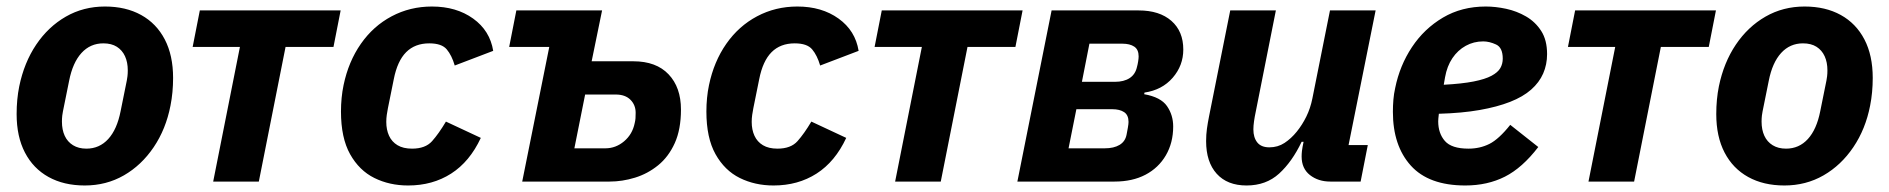

<svg xmlns="http://www.w3.org/2000/svg" viewBox="-20 -557 5796 589"><path d="M240 12Q176 12 129 -14Q82 -40 56.5 -89Q31 -138 31 -207Q31 -230 33 -251Q35 -272 39 -292Q54 -365 91 -420Q128 -475 182 -506Q236 -537 302 -537Q366 -537 413 -511Q460 -485 485.5 -436Q511 -387 511 -318Q511 -296 509 -274.5Q507 -253 503 -233Q489 -161 451.5 -105.5Q414 -50 360 -19Q306 12 240 12ZM245 -101Q285 -101 312 -130.5Q339 -160 350 -216L369 -310Q370 -315 371 -323Q372 -331 372 -341Q372 -366 363.5 -384.5Q355 -403 338.5 -413.5Q322 -424 297 -424Q257 -424 230 -394.5Q203 -365 192 -309L173 -215Q172 -211 171 -202.5Q170 -194 170 -184Q170 -159 178.5 -140.5Q187 -122 204 -111.5Q221 -101 245 -101Z M634 0 716 -413H571L593 -525H1025L1003 -413H856L774 0Z M1232 12Q1175 12 1128.5 -11Q1082 -34 1054 -84Q1026 -134 1026 -215Q1026 -236 1028 -256.5Q1030 -277 1034 -296Q1049 -368 1087 -422.5Q1125 -477 1181.5 -507Q1238 -537 1305 -537Q1380 -537 1431.5 -500Q1483 -463 1493 -401L1375 -356Q1366 -387 1350.5 -405.5Q1335 -424 1297 -424Q1253 -424 1226 -397Q1199 -370 1188 -314L1170 -225Q1168 -215 1166.5 -204.5Q1165 -194 1165 -183Q1165 -159 1173.5 -140.5Q1182 -122 1199.5 -111.5Q1217 -101 1244 -101Q1285 -101 1305.5 -124Q1326 -147 1348 -184L1455 -134Q1421 -61 1364 -24.5Q1307 12 1232 12Z M1582 0 1665 -413H1542L1564 -525H1827L1795 -369H1923Q1993 -369 2031 -329Q2069 -289 2069 -221Q2069 -160 2050 -118Q2031 -76 1999 -50Q1967 -24 1928 -12Q1889 0 1850 0ZM1742 -102H1837Q1869 -102 1894.5 -123.5Q1920 -145 1927 -179Q1929 -187 1929.5 -194Q1930 -201 1930 -211Q1930 -235 1914 -251Q1898 -267 1869 -267H1775Z M2353 12Q2296 12 2249.5 -11Q2203 -34 2175 -84Q2147 -134 2147 -215Q2147 -236 2149 -256.5Q2151 -277 2155 -296Q2170 -368 2208 -422.5Q2246 -477 2302.5 -507Q2359 -537 2426 -537Q2501 -537 2552.5 -500Q2604 -463 2614 -401L2496 -356Q2487 -387 2471.5 -405.5Q2456 -424 2418 -424Q2374 -424 2347 -397Q2320 -370 2309 -314L2291 -225Q2289 -215 2287.5 -204.5Q2286 -194 2286 -183Q2286 -159 2294.5 -140.5Q2303 -122 2320.5 -111.5Q2338 -101 2365 -101Q2406 -101 2426.5 -124Q2447 -147 2469 -184L2576 -134Q2542 -61 2485 -24.5Q2428 12 2353 12Z M2726 0 2808 -413H2663L2685 -525H3117L3095 -413H2948L2866 0Z M3101 0 3206 -525H3473Q3537 -525 3573.5 -493Q3610 -461 3610 -405Q3610 -356 3577.5 -318.5Q3545 -281 3491 -273L3490 -268Q3541 -259 3560 -231.5Q3579 -204 3579 -169Q3579 -119 3556.5 -80.5Q3534 -42 3494 -21Q3454 0 3399 0ZM3258 -102H3369Q3397 -102 3414.5 -112.5Q3432 -123 3436 -144Q3438 -154 3440 -165.5Q3442 -177 3442 -183Q3442 -204 3428.5 -213Q3415 -222 3392 -222H3282ZM3299 -306H3400Q3428 -306 3445.5 -317.5Q3463 -329 3468 -352Q3470 -359 3471.5 -368.5Q3473 -378 3473 -384Q3473 -405 3459.5 -414Q3446 -423 3423 -423H3322Z M3754 -525H3894L3832 -213Q3829 -199 3827 -185Q3825 -171 3825 -160Q3825 -135 3837 -120Q3849 -105 3874 -105Q3900 -105 3920.5 -118.5Q3941 -132 3958 -153Q3975 -174 3987.5 -199.5Q4000 -225 4006 -255L4060 -525H4200L4117 -112H4176L4154 0H4061Q4024 0 3998.5 -20Q3973 -40 3973 -77Q3973 -85 3974 -94Q3975 -103 3976 -107L3979 -122H3973Q3944 -61 3904 -24.5Q3864 12 3804 12Q3745 12 3712.5 -24Q3680 -60 3680 -124Q3680 -144 3682.5 -162Q3685 -180 3689 -200Z M4475 12Q4363 12 4308 -49Q4253 -110 4253 -214Q4253 -233 4254.5 -251Q4256 -269 4260 -287Q4274 -356 4311.5 -412.5Q4349 -469 4406.5 -503Q4464 -537 4538 -537Q4568 -537 4600.5 -530Q4633 -523 4661.5 -506.5Q4690 -490 4708 -462Q4726 -434 4726 -391Q4726 -359 4714 -331.5Q4702 -304 4677 -282Q4652 -260 4612.5 -244.5Q4573 -229 4519 -219.5Q4465 -210 4394 -208Q4393 -199 4392.5 -194Q4392 -189 4392 -185Q4392 -148 4412.5 -124.5Q4433 -101 4485 -101Q4520 -101 4549 -115.5Q4578 -130 4613 -174L4699 -106Q4650 -42 4596.5 -15Q4543 12 4475 12ZM4530 -430Q4501 -430 4476.5 -416.5Q4452 -403 4435.5 -378.5Q4419 -354 4413 -320L4409 -297Q4465 -300 4500.5 -307Q4536 -314 4555.5 -324.5Q4575 -335 4582.5 -348Q4590 -361 4590 -377Q4590 -411 4569.5 -420.5Q4549 -430 4530 -430Z M4853 0 4935 -413H4790L4812 -525H5244L5222 -413H5075L4993 0Z M5454 12Q5390 12 5343 -14Q5296 -40 5270.5 -89Q5245 -138 5245 -207Q5245 -230 5247 -251Q5249 -272 5253 -292Q5268 -365 5305 -420Q5342 -475 5396 -506Q5450 -537 5516 -537Q5580 -537 5627 -511Q5674 -485 5699.5 -436Q5725 -387 5725 -318Q5725 -296 5723 -274.5Q5721 -253 5717 -233Q5703 -161 5665.5 -105.5Q5628 -50 5574 -19Q5520 12 5454 12ZM5459 -101Q5499 -101 5526 -130.5Q5553 -160 5564 -216L5583 -310Q5584 -315 5585 -323Q5586 -331 5586 -341Q5586 -366 5577.5 -384.5Q5569 -403 5552.5 -413.5Q5536 -424 5511 -424Q5471 -424 5444 -394.5Q5417 -365 5406 -309L5387 -215Q5386 -211 5385 -202.5Q5384 -194 5384 -184Q5384 -159 5392.5 -140.5Q5401 -122 5418 -111.5Q5435 -101 5459 -101Z"/></svg>

Font: IBM Plex Sans
Style: Italic
Weight: 400
Italic angle: -11.31°
Designer: Mike Abbink, Paul van der Laan, Pieter van Rosmalen
Foundry: Bold Monday
Version: Version 3.201